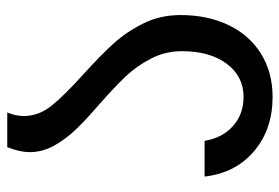

<svg xmlns="http://www.w3.org/2000/svg" viewBox="-144 -428 789 542"><g transform="rotate(90 251.0 -157.5)"><path d="M308 170Q308 128 278.5 91.5Q249 55 189 1Q136 -47 103 -83.5Q70 -120 46.5 -167.5Q23 -215 23 -272Q23 -349 51.5 -408Q80 -467 132.5 -499.5Q185 -532 254 -532Q346 -532 407.5 -479.5Q469 -427 479 -340H378Q370 -390 336.5 -420Q303 -450 254 -450Q196 -450 160.5 -402.5Q125 -355 125 -276Q125 -229 146 -188.5Q167 -148 196.5 -117Q226 -86 277 -41Q322 -2 348 25.5Q374 53 392 85.5Q410 118 410 154Q410 181 396 217H298Q308 194 308 170Z"/></g></svg>

Font: Non Bureau
Style: Regular
Weight: 400
Designer: Jona Saucedo
Foundry: Non Foundry
Version: Version 1.000; ttfautohint (v1.8.4)